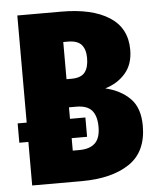

<svg xmlns="http://www.w3.org/2000/svg" viewBox="-51 -738 630 782"><g transform="rotate(-5 264.0 -347.5)"><path d="M519 -203Q519 -97 447 -48.5Q375 0 251 0H49V-178H12V-257H49V-695H229Q354 -695 424.5 -650Q495 -605 495 -516Q495 -457 463 -420Q431 -383 380 -368Q443 -353 481 -314.5Q519 -276 519 -203ZM226 -571V-419H246Q285 -419 301 -439Q317 -459 317 -498Q317 -533 300.5 -552Q284 -571 245 -571ZM339 -214Q339 -259 319.5 -281.5Q300 -304 256 -304H226V-257H289V-178H226V-127H253Q295 -127 317 -147.5Q339 -168 339 -214Z"/></g></svg>

Font: Fira Sans Compressed ExtraBold
Style: Regular
Weight: 800
Width: 1
Designer: bBox Type GmbH & Carrois Corporate GbR & Edenspiekermann AG
Foundry: bBox Type GmbH & Carrois Corporate GbR & Edenspiekermann AG
Version: Version 4.301